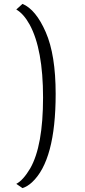

<svg xmlns="http://www.w3.org/2000/svg" viewBox="-20 -770 440 990"><path d="M96 -750Q165 -721 216 -604Q267 -487 267 -286Q267 57 145 170Q121 192 96 200L64 178Q99 160 136 98Q202 -18 202 -267Q202 -516 133 -643Q102 -699 64 -721Z"/></svg>

Font: Antic
Style: Regular
Weight: 400
Designer: Santiago Orozco
Foundry: Typemade
Version: Version 1.0012